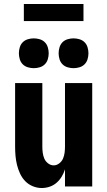

<svg xmlns="http://www.w3.org/2000/svg" viewBox="-20 -938 540 966"><path d="M190 8Q167 8 145 -1Q123 -10 107 -26.5Q91 -43 81 -64.5Q71 -86 65.5 -108.5Q60 -131 58 -154Q56 -177 56 -200V-520H193V-200Q193 -185 195 -169.5Q197 -154 203 -140Q209 -126 222 -116Q235 -106 250 -106Q265 -106 278 -116Q291 -126 297 -140Q303 -154 305 -169.5Q307 -185 307 -200V-520H444V0H307V-86Q301 -67 290.5 -49.5Q280 -32 264.5 -18.5Q249 -5 229.5 1.5Q210 8 190 8ZM350 -595Q335 -595 320 -599.5Q305 -604 294.5 -614.5Q284 -625 279.5 -640Q275 -655 275 -670Q275 -685 279.5 -700Q284 -715 294.5 -725.5Q305 -736 320 -740.5Q335 -745 350 -745Q365 -745 380 -740.5Q395 -736 405.5 -725.5Q416 -715 420.5 -700Q425 -685 425 -670Q425 -655 420.5 -640Q416 -625 405.5 -614.5Q395 -604 380 -599.5Q365 -595 350 -595ZM150 -595Q135 -595 120 -599.5Q105 -604 94.5 -614.5Q84 -625 79.5 -640Q75 -655 75 -670Q75 -685 79.5 -700Q84 -715 94.5 -725.5Q105 -736 120 -740.5Q135 -745 150 -745Q165 -745 180 -740.5Q195 -736 205.5 -725.5Q216 -715 220.5 -700Q225 -685 225 -670Q225 -655 220.5 -640Q216 -625 205.5 -614.5Q195 -604 180 -599.5Q165 -595 150 -595ZM100 -832V-918H400V-832Z"/></svg>

Font: Iosevka Heavy
Style: Regular
Weight: 900
Monospace: yes
Designer: Belleve Invis
Foundry: Belleve Invis
Version: Version 32.5.0; ttfautohint (v1.8.4)